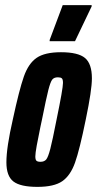

<svg xmlns="http://www.w3.org/2000/svg" viewBox="-20 -722 379 750"><path d="M5 -88Q5 -146 30 -255Q55 -371 73 -422.5Q91 -474 123 -496Q155 -518 218 -518Q285 -518 312 -495.5Q339 -473 339 -416Q339 -370 315 -255Q291 -137 273 -86.5Q255 -36 223 -14Q191 8 126 8Q60 8 32.5 -13Q5 -34 5 -88ZM201 -255Q226 -376 226 -398Q226 -412 221.5 -416Q217 -420 206 -420Q191 -420 184 -411Q177 -402 169 -371Q161 -340 144 -255L138 -227Q129 -184 123.5 -153.5Q118 -123 118 -111Q118 -98 122.5 -94Q127 -90 138 -90Q153 -90 160.5 -99Q168 -108 176.5 -140.5Q185 -173 201 -255ZM174 -561V-566L225 -702H338V-697L273 -561Z"/></svg>

Font: Saira Ultra Condensed ExtraBold
Style: Italic
Weight: 800
Width: 1
Italic angle: -12°
Designer: Hector Gatti with collaboration of the Omnibus-Type team
Foundry: Omnibus-Type
Version: Version 1.001; ttfautohint (v1.8)